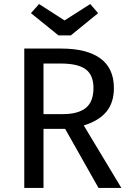

<svg xmlns="http://www.w3.org/2000/svg" viewBox="-20 -929 645 949"><path d="M302 -292H195V0H100V-689H281Q410 -689 476.5 -640Q543 -591 543 -494Q543 -422 506 -377Q469 -332 394 -309L580 0H467ZM291 -365Q366 -365 404 -395.5Q442 -426 442 -494Q442 -558 403.5 -586.5Q365 -615 280 -615H195V-365ZM465 -864 330 -754H269L133 -864L173 -909L299 -828L426 -909Z"/></svg>

Font: FiraGO
Style: Regular
Weight: 400
Designer: bBox Type
Foundry: bBox Type GmbH
Version: Version 1.001;April 20, 2020;FontCreator 12.0.0.2555 64-bit